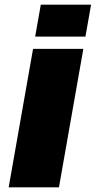

<svg xmlns="http://www.w3.org/2000/svg" viewBox="-20 -799 408 819"><path d="M17 0 121 -590.5H335.5L231.5 0ZM154 -779H368.5L344.5 -643H130Z"/></svg>

Font: Anybody ExtraExpanded ExtraBold
Style: Italic
Weight: 800
Width: 8
Italic angle: -10°
Designer: Tyler Finck
Foundry: Etcetera Type Company
Version: Version 1.010; ttfautohint (v1.8.3) -l 8 -r 50 -G 200 -x 14 